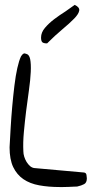

<svg xmlns="http://www.w3.org/2000/svg" viewBox="-20 -752 387 774"><path d="M18.6 -158.2Q20.5 -192.4 22.9 -235.8Q25.4 -279.3 29.3 -322.8Q33.2 -366.2 38.1 -406.7Q43 -447.3 49.8 -477.5Q56.6 -507.8 64.5 -524.4Q74.2 -541 84 -535.2Q97.7 -533.2 101.6 -513.7Q105.5 -494.1 104 -461.9Q102.5 -429.7 96.7 -388.7Q90.8 -347.7 85.4 -304.7Q80.1 -261.7 76.2 -219.2Q72.3 -176.8 74.2 -141.6Q74.2 -131.8 77.6 -120.6Q81.1 -109.4 86.9 -99.6Q92.8 -89.8 101.6 -82Q111.3 -74.2 122.1 -74.2L318.4 -56.6Q327.1 -55.7 328.6 -46.9Q330.1 -38.1 330.1 -33.2Q330.1 -15.6 319.3 -9.8Q308.6 -3.9 291 0Q287.1 0 276.9 0.5Q266.6 1 255.4 1.5Q244.1 2 234.4 2Q224.6 2 220.7 2Q175.8 2 138.2 -4.9Q100.6 -11.7 74.2 -29.8Q47.9 -47.9 33.2 -78.6Q18.6 -109.4 18.6 -158.2ZM145.5 -600.6Q145.5 -621.1 161.1 -639.6Q176.8 -658.2 198.7 -674.8Q220.7 -691.4 244.1 -706.1Q265.6 -720.7 281.2 -732.4Q301.8 -722.7 299.3 -709Q296.9 -695.3 278.8 -676.8Q260.7 -658.2 231.4 -633.8Q202.1 -609.4 169.9 -577.1Q155.3 -577.1 150.4 -582Q145.5 -586.9 145.5 -600.6Z"/></svg>

Font: Indie Flower
Style: Regular
Weight: 400
Designer: Kimberly Geswein
Foundry: Kimberly Geswein
Version: Version 1.001 2010